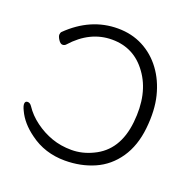

<svg xmlns="http://www.w3.org/2000/svg" viewBox="-129 -841 983 986"><g transform="rotate(20 362.5 -347.5)"><path d="M326 18Q216 18 133 -44Q68 -91 41 -150Q29 -174 30.5 -187Q32 -200 45 -200Q58 -200 68 -185Q95 -144 138.5 -112Q182 -80 231.5 -62.5Q281 -45 339.5 -45Q398 -45 454 -72Q575 -128 592 -288.5Q609 -449 535 -550Q464 -649 343.5 -649Q223 -649 130 -545Q123 -537 111.5 -537Q100 -537 89 -554Q78 -571 79 -581.5Q80 -592 84 -596Q203 -713 352 -713Q428 -713 489.5 -681Q551 -649 593.5 -591.5Q636 -534 655 -457.5Q674 -381 663.5 -282Q653 -183 606 -114.5Q559 -46 486 -14Q413 18 326 18Z"/></g></svg>

Font: LXGW WenKai TC
Style: Regular
Weight: 400
Designer: LXGW / Fontworks Inc.
Foundry: LXGW / Fontworks Inc.
Version: Version 1.330